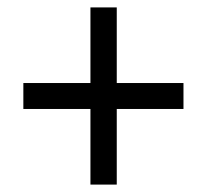

<svg xmlns="http://www.w3.org/2000/svg" viewBox="-20 -612 560 518"><path d="M295 -388H475V-318H295V-114H224V-318H43V-388H224V-592H295Z"/></svg>

Font: Noto Sans Gujarati SemiCondensed
Style: Regular
Weight: 400
Width: 4
Designer: Jelle Bosma - Monotype Design Team, Universal Thirst
Foundry: Monotype Imaging Inc.
Version: Version 2.106; ttfautohint (v1.8.4.7-5d5b)